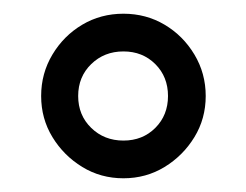

<svg xmlns="http://www.w3.org/2000/svg" viewBox="-20 -820 359 280"><path d="M40 -680Q40 -713 56.5 -740.5Q73 -768 100 -784Q127 -800 160 -800Q193 -800 220 -784Q247 -768 263.5 -740.5Q280 -713 280 -680Q280 -647 263.5 -620Q247 -593 220 -576.5Q193 -560 160 -560Q127 -560 100 -576.5Q73 -593 56.5 -620Q40 -647 40 -680ZM94 -680Q94 -652 113 -633.5Q132 -615 160 -615Q188 -615 206.5 -633.5Q225 -652 225 -680Q225 -708 206.5 -726.5Q188 -745 160 -745Q132 -745 113 -726.5Q94 -708 94 -680Z"/></svg>

Font: Railroad Gothic CC
Style: Bold
Weight: 700
Designer: indestructible type*
Foundry: Cowboy Collective
Version: Version 1.000